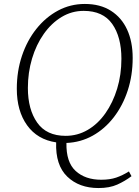

<svg xmlns="http://www.w3.org/2000/svg" viewBox="-20 -708 705 971"><path d="M312 -21Q372 -21 423.5 -51Q475 -81 513 -135Q551 -189 572.5 -259.5Q594 -330 594 -411Q594 -521 547.5 -587Q501 -653 403 -653Q343 -653 291.5 -622Q240 -591 201.5 -536.5Q163 -482 142 -411.5Q121 -341 121 -263Q121 -155 168 -88Q215 -21 312 -21ZM478 243Q380 243 320 185Q260 127 264 12Q169 -2 117 -74.5Q65 -147 65 -259Q65 -348 91 -425.5Q117 -503 164 -562Q211 -621 273.5 -654.5Q336 -688 409 -688Q487 -688 541 -653.5Q595 -619 623 -558Q651 -497 651 -415Q651 -327 626 -250.5Q601 -174 555.5 -115Q510 -56 449 -22Q388 12 316 15Q314 112 362.5 156.5Q411 201 492 201Q536 201 568 190Q600 179 632 159L645 183Q612 208 573 225.5Q534 243 478 243Z"/></svg>

Font: Source Serif 4 SmText Light
Style: Italic
Weight: 300
Italic angle: -12°
Designer: Frank Grießhammer
Foundry: Adobe
Version: Version 4.005;hotconv 1.1.0;makeotfexe 2.6.0